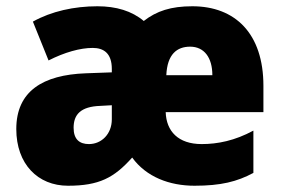

<svg xmlns="http://www.w3.org/2000/svg" viewBox="-20 -583 898 613"><path d="M594 -563C526 -563 480 -548 439 -516C401 -548 351 -563 291 -563C217 -563 144 -547 85 -514L135 -390C186 -416 236 -430 276 -430C311 -430 337 -413 337 -363V-352L254 -349C117 -344 32 -292 32 -171C32 -59 101 10 197 10C296 10 344 -15 402 -80C447 -18 521 10 601 10C685 10 737 -3 789 -31V-166C730 -134 675 -123 624 -123C549 -123 511 -164 509 -225H821V-309C821 -476 731 -563 594 -563ZM587 -434C632 -434 658 -399 658 -343H511C514 -410 545 -434 587 -434ZM301 -245 337 -247V-202C337 -155 304 -123 264 -123C234 -123 215 -138 215 -175C215 -217 237 -243 301 -245Z"/></svg>

Font: Noto Sans Arabic SemCond Blk
Style: Regular
Weight: 900
Width: 4
Designer: Monotype Design Team, Nadine Chahine, Nizar Qandah and Khaled Hosny
Foundry: Monotype Imaging Inc.
Version: Version 2.012